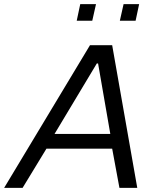

<svg xmlns="http://www.w3.org/2000/svg" viewBox="-45 -906 764 926"><path d="M-25 0 389 -688H496L617 0H531L496 -189H179L64 0ZM218 -260H487L428 -600H422ZM533 -806 551 -886H626L609 -806ZM325 -806 342 -886H418L400 -806Z"/></svg>

Font: Saira
Style: Italic
Weight: 400
Italic angle: -12°
Designer: Hector Gatti with collaboration of the Omnibus-Type team
Foundry: Omnibus-Type
Version: Version 1.100; ttfautohint (v1.8.3)